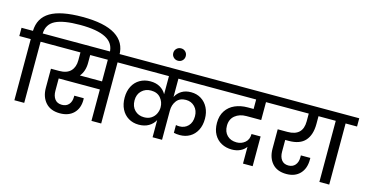

<svg xmlns="http://www.w3.org/2000/svg" viewBox="-121 -1484 3795 1978"><g transform="rotate(15 1777.0 -495.0)"><path d="M556 -1011Q791 -1011 907 -938.5Q1023 -866 1023 -727V-711H920V-725Q920 -828 828.5 -876.5Q737 -925 554 -925Q375 -925 290.5 -882.5Q206 -840 202 -740H325V-652H203V0H98V-652H-24V-740H98Q102 -878 213.5 -944.5Q325 -1011 556 -1011Z M1147 -652H1024V0H920V-335H481V-203Q481 -148 506.5 -114.5Q532 -81 582 -81Q629 -81 655.5 -111.5Q682 -142 682 -193V-205H783Q784 -198 784 -188Q784 -97 730.5 -44Q677 9 584 9Q485 9 431.5 -51Q378 -111 378 -208V-411H465Q547 -411 587.5 -453Q628 -495 628 -568V-652H277V-740H1147ZM920 -652H732V-568Q732 -479 684 -421H920Z M1673 -652V-457Q1695 -500 1736.5 -525.5Q1778 -551 1837 -551Q1898 -551 1945 -521.5Q1992 -492 2018 -440.5Q2044 -389 2044 -323Q2044 -252 2017 -200.5Q1990 -149 1943 -121.5Q1896 -94 1836 -94Q1800 -94 1772 -101V-184Q1787 -180 1809 -180Q1865 -180 1901.5 -217.5Q1938 -255 1938 -321Q1938 -383 1900.5 -422Q1863 -461 1806 -461Q1740 -461 1706.5 -417Q1673 -373 1673 -312V0H1572V-183Q1549 -140 1505 -114Q1461 -88 1399 -88Q1337 -88 1289 -117Q1241 -146 1214.5 -198.5Q1188 -251 1188 -321Q1188 -390 1215 -442Q1242 -494 1291 -522.5Q1340 -551 1403 -551Q1463 -551 1506 -526Q1549 -501 1572 -459V-652H1099V-740H2132V-652ZM1433 -176Q1478 -176 1509.5 -197Q1541 -218 1556.5 -251Q1572 -284 1572 -319Q1572 -376 1536 -418.5Q1500 -461 1433 -461Q1374 -461 1334 -422.5Q1294 -384 1294 -320Q1294 -254 1333 -215Q1372 -176 1433 -176Z M1686 -895Q1686 -867 1667 -848Q1648 -829 1620 -829Q1592 -829 1572.5 -848Q1553 -867 1553 -895Q1553 -923 1572.5 -942Q1592 -961 1620 -961Q1648 -961 1667 -942Q1686 -923 1686 -895Z M2450 -461Q2376 -461 2328.5 -422Q2281 -383 2281 -313Q2281 -249 2319 -211Q2357 -173 2421 -173Q2472 -173 2510 -205Q2548 -237 2548 -296H2645V21H2542V-158Q2520 -126 2480.5 -107.5Q2441 -89 2392 -89Q2330 -89 2280.5 -115.5Q2231 -142 2202.5 -193Q2174 -244 2174 -316Q2174 -392 2209 -445Q2244 -498 2304 -524.5Q2364 -551 2440 -551H2502V-652H2085V-740H2743L2742 -652H2607V-461Z M2899 -327V-202Q2899 -147 2924 -114Q2949 -81 2998 -81Q3043 -81 3069.5 -111.5Q3096 -142 3096 -193V-215H3197V-196Q3197 -102 3144.5 -46.5Q3092 9 3000 9Q2901 9 2848.5 -50.5Q2796 -110 2796 -207V-413H2900Q3063 -413 3063 -569V-652H2695V-740H3277V-652H3167V-569Q3167 -453 3111 -390Q3055 -327 2937 -327Z M3351 0V-652H3229V-740H3578V-652H3456V0Z"/></g></svg>

Font: A Bank Premium Med
Style: Regular
Weight: 500
Designer: Ninad Kale (Devanagari), Jonny Pinhorn (Latin), Htun Naung (Myanmar)
Foundry: Indian Type Foundry
Version: 4.004